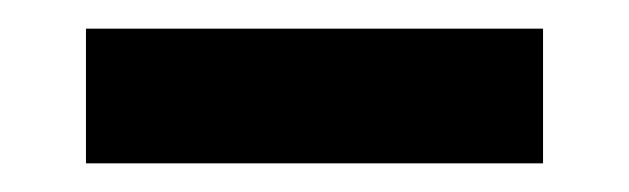

<svg xmlns="http://www.w3.org/2000/svg" viewBox="-20 -713 439 134"><path d="M40 -599V-693H359V-599Z"/></svg>

Font: Hubot Sans Condensed SemiBold
Style: Regular
Weight: 600
Width: 3
Designer: Deni Anggara
Foundry: GitHub, Inc., Subsidiary of Microsoft Corporation
Version: Version 2.000